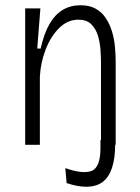

<svg xmlns="http://www.w3.org/2000/svg" viewBox="-20 -552 532 732"><path d="M308 160Q292 160 273.5 156.5Q255 153 234 146L229 89Q298 113 330.5 99Q363 85 363 12V-18H419V0Q419 52 407 88Q395 124 371 142Q347 160 308 160ZM76 0V-338V-520H134L122 -367H135Q148 -425 169 -461Q190 -497 219.5 -514.5Q249 -532 287 -532Q321 -532 344.5 -519Q368 -506 383 -483.5Q398 -461 406.5 -433.5Q415 -406 418 -376Q421 -346 421 -318V0H365V-314Q365 -336 363 -363.5Q361 -391 353 -417Q345 -443 327.5 -460Q310 -477 279 -477Q238 -477 206 -445.5Q174 -414 154.5 -364.5Q135 -315 132 -260V0Z"/></svg>

Font: Bricolage Grotesque SemiCondensed ExtraLight
Style: Regular
Weight: 250
Width: 4
Designer: Mathieu Triay
Foundry: Atelier Triay
Version: Version 1.000;gftools[0.9.30]